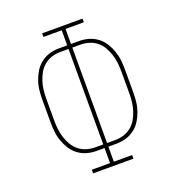

<svg xmlns="http://www.w3.org/2000/svg" viewBox="-133 -841 866 947"><g transform="rotate(-20 300.0 -367.5)"><path d="M406 0H194V-19H290V-98H248Q222 -98 197.5 -105Q173 -112 152.5 -127.5Q132 -143 118.5 -164.5Q105 -186 96.5 -210.5Q88 -235 85.5 -260Q83 -285 83 -311V-424Q83 -450 85.5 -475Q88 -500 96.5 -524.5Q105 -549 118.5 -570.5Q132 -592 152.5 -607.5Q173 -623 197.5 -630Q222 -637 248 -637H290V-716H194V-735H406V-716H310V-637H352Q378 -637 402.5 -630Q427 -623 447.5 -607.5Q468 -592 481.5 -570.5Q495 -549 503.5 -524.5Q512 -500 514.5 -475Q517 -450 517 -424V-311Q517 -285 514.5 -260Q512 -235 503.5 -210.5Q495 -186 481.5 -164.5Q468 -143 447.5 -127.5Q427 -112 402.5 -105Q378 -98 352 -98H310V-19H406ZM290 -117V-618H248Q225 -618 203 -611.5Q181 -605 163 -590.5Q145 -576 133.5 -556Q122 -536 115 -514Q108 -492 105.5 -469.5Q103 -447 103 -424V-311Q103 -288 105.5 -265.5Q108 -243 115 -221Q122 -199 133.5 -179Q145 -159 163 -144.5Q181 -130 203 -123.5Q225 -117 248 -117ZM352 -117Q375 -117 397 -123.5Q419 -130 437 -144.5Q455 -159 466.5 -179Q478 -199 485 -221Q492 -243 494.5 -265.5Q497 -288 497 -311V-424Q497 -447 494.5 -469.5Q492 -492 485 -514Q478 -536 466.5 -556Q455 -576 437 -590.5Q419 -605 397 -611.5Q375 -618 352 -618H310V-117Z"/></g></svg>

Font: Iosevka HT Thin Extended
Style: Regular
Weight: 100
Width: 7
Monospace: yes
Designer: Belleve Invis
Foundry: Belleve Invis
Version: Version 32.3.0; ttfautohint (v1.8.4)